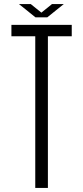

<svg xmlns="http://www.w3.org/2000/svg" viewBox="-20 -922 408 942"><path d="M153 0V-744H36V-800H332V-744H215V0ZM73 -902H131L183 -860L235 -902H293L212 -837H154Z"/></svg>

Font: Big Shoulders Text Light
Style: Regular
Weight: 300
Designer: Patric King
Foundry: XO Type Co
Version: Version 1.000; ttfautohint (v1.8.2)